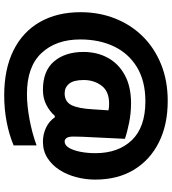

<svg xmlns="http://www.w3.org/2000/svg" viewBox="29 -792 838 937"><g transform="rotate(90 448.5 -324.0)"><path d="M857 -369Q857 -322 845 -276.5Q833 -231 809.5 -194.5Q786 -158 751.5 -136Q717 -114 672 -114Q636 -114 604 -129Q572 -144 553 -172H546Q524 -147 492 -130.5Q460 -114 419 -114Q326 -114 280 -168.5Q234 -223 234 -312Q234 -378 262.5 -430.5Q291 -483 347 -513.5Q403 -544 484 -544Q533 -544 580 -534.5Q627 -525 658 -514L648 -308Q648 -303 647.5 -289.5Q647 -276 647 -262Q647 -239 654 -229.5Q661 -220 671 -220Q689 -220 701.5 -240.5Q714 -261 721 -295.5Q728 -330 728 -370Q728 -482 664.5 -548Q601 -614 475 -614Q376 -614 308.5 -573Q241 -532 207 -460.5Q173 -389 173 -296Q173 -178 239.5 -107Q306 -36 439 -36Q495 -36 562.5 -48.5Q630 -61 690 -83V29Q638 51 575.5 63Q513 75 446 75Q318 75 227 30Q136 -15 88 -99Q40 -183 40 -298Q40 -388 70.5 -465.5Q101 -543 157.5 -600.5Q214 -658 294 -690.5Q374 -723 473 -723Q589 -723 675 -680Q761 -637 809 -558Q857 -479 857 -369ZM371 -313Q371 -264 389 -242Q407 -220 436 -220Q476 -220 493 -252.5Q510 -285 514 -358L519 -434Q509 -436 502 -436.5Q495 -437 486 -437Q426 -437 398.5 -400Q371 -363 371 -313Z"/></g></svg>

Font: Noto Sans Oriya Blk
Style: Regular
Weight: 900
Designer: Amélie Bonet and Sol Matas
Foundry: Google LLC
Version: Version 2.006; ttfautohint (v1.8.4.7-5d5b)